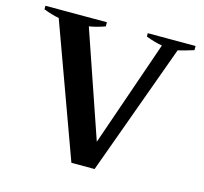

<svg xmlns="http://www.w3.org/2000/svg" viewBox="-102 -816 992 935"><g transform="rotate(15 393.5 -349.0)"><path d="M93 -661Q58 -668 15 -684V-702H325V-681Q280 -665 245 -660L428 -127L613 -662Q575 -668 531 -685V-702H772V-681Q750 -674 725 -667Q700 -660 693 -659L452 4H335Z"/></g></svg>

Font: Trirong Bold
Style: Regular
Weight: 700
Designer: Katatrad Team
Foundry: CadsonDemak
Version: Version 1.000